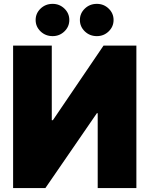

<svg xmlns="http://www.w3.org/2000/svg" viewBox="-20 -960 763 980"><path d="M46.9 -727.3V0H211.6L474.4 -382.1H478.7V0H676.1V-727.3H508.5L250 -346.6H244.3V-727.3ZM248.6 -775.6Q212.4 -775.6 187.1 -799.7Q161.9 -823.9 161.9 -858Q161.9 -892 187.1 -916.2Q212.4 -940.3 248.6 -940.3Q283.7 -940.3 308.8 -916.2Q333.8 -892 333.8 -858Q333.8 -823.9 308.8 -799.7Q283.7 -775.6 248.6 -775.6ZM474.4 -775.6Q438.2 -775.6 413 -799.7Q387.8 -823.9 387.8 -858Q387.8 -892 413 -916.2Q438.2 -940.3 474.4 -940.3Q509.6 -940.3 534.6 -916.2Q559.7 -892 559.7 -858Q559.7 -823.9 534.6 -799.7Q509.6 -775.6 474.4 -775.6Z"/></svg>

Font: Inter UI Black
Style: Regular
Weight: 900
Designer: Rasmus Andersson
Foundry: rsms
Version: 3.2;8d6f07862